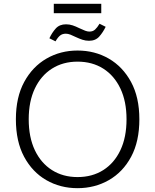

<svg xmlns="http://www.w3.org/2000/svg" viewBox="-20 -970 811 1003"><path d="M385 13Q295 13 222 -29Q149 -71 106 -151Q63 -231 63 -347Q63 -462 106.5 -542Q150 -622 223 -664Q296 -706 385 -706Q475 -706 548 -664Q621 -622 664.5 -542Q708 -462 708 -347Q708 -231 665 -151Q622 -71 548.5 -29Q475 13 385 13ZM385 -45Q462 -45 519.5 -81.5Q577 -118 609 -185.5Q641 -253 641 -347Q641 -440 609 -507.5Q577 -575 519.5 -611.5Q462 -648 385 -648Q309 -648 251.5 -611.5Q194 -575 162 -507.5Q130 -440 130 -347Q130 -253 162 -185.5Q194 -118 251.5 -81.5Q309 -45 385 -45ZM261 -901V-950H509V-901ZM270 -754 238 -770Q252 -800 271.5 -821.5Q291 -843 325 -843Q343 -843 359.5 -837.5Q376 -832 394 -823Q413 -814 425 -809.5Q437 -805 447 -805Q465 -805 476.5 -815.5Q488 -826 500 -846L532 -830Q518 -801 498.5 -779Q479 -757 445 -757Q427 -757 410.5 -762.5Q394 -768 377 -776Q361 -784 348 -789Q335 -794 324 -794Q306 -794 294 -784.5Q282 -775 270 -754Z"/></svg>

Font: Ubuntu Sans Light
Style: Regular
Weight: 300
Designer: Dalton Maag Ltd
Foundry: Dalton Maag Ltd
Version: Version 1.006; ttfautohint (v1.8.4.7-5d5b)